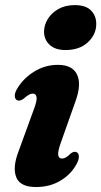

<svg xmlns="http://www.w3.org/2000/svg" viewBox="-20 -721 397 752"><path d="M236.5 -525Q195.5 -525 173.8 -546Q152 -567 152.5 -598Q153 -624 167.8 -647.5Q182.5 -671 209.2 -686Q236 -701 273 -701Q316.5 -701 337 -679.5Q357.5 -658 357 -626Q356.5 -585.5 324 -555.2Q291.5 -525 236.5 -525ZM218 -161.5Q206 -128 208 -114Q210 -100 223 -100Q230 -100 237.8 -104.2Q245.5 -108.5 256.5 -119.5Q270 -130 279.5 -125Q287.5 -122 288.8 -110Q290 -98 280.5 -79.5Q259 -39 217.5 -13.8Q176 11.5 121 11.5Q59 11.5 43.8 -26.5Q28.5 -64.5 52 -126.5L112.5 -292.5Q125.5 -326.5 123.2 -340.5Q121 -354.5 108 -354.5Q94.5 -354.5 72 -334Q57.5 -324 48 -328Q39.5 -331.5 38 -343.2Q36.5 -355 46.5 -372.5Q70.5 -413.5 113.2 -440.2Q156 -467 207 -467Q264 -467 282 -428.5Q300 -390 275 -322.5Z"/></svg>

Font: Fraunces 72pt Soft
Style: Bold Italic
Weight: 700
Italic angle: -16°
Version: Version 1.000;[b76b70a41]